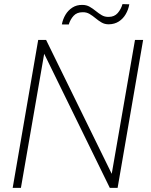

<svg xmlns="http://www.w3.org/2000/svg" viewBox="-20 -903 728 923"><path d="M668 -710.9 545.4 0H507.8L192.4 -644.5L80.6 0H41L163.6 -710.9H201.7L517.1 -67.4L628.9 -710.9ZM568.8 -883.3 601.6 -882.3Q597.2 -856.9 584.5 -835Q571.8 -813 551.3 -799.8Q530.8 -786.6 502.9 -786.1Q482.9 -786.1 467.8 -795.2Q452.6 -804.2 439 -815.7Q425.3 -827.1 410.6 -835.9Q396 -844.7 377 -844.2Q349.6 -844.2 333.7 -826.9Q317.9 -809.6 310.5 -785.2L277.3 -785.6Q282.2 -811 294.9 -832.3Q307.6 -853.5 328.1 -866.7Q348.6 -879.9 376 -879.4Q395.5 -879.4 410.9 -870.6Q426.3 -861.8 440.2 -850.3Q454.1 -838.9 468.8 -830.1Q483.4 -821.3 502.4 -821.8Q529.8 -821.8 545.9 -840.3Q562 -858.9 568.8 -883.3Z"/></svg>

Font: Roboto ExtraLight
Style: Italic
Weight: 250
Designer: Christian Robertson
Foundry: Google
Version: Version 3.009; 2024